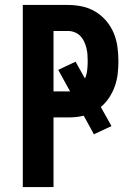

<svg xmlns="http://www.w3.org/2000/svg" viewBox="-20 -755 540 775"><path d="M72 0V-735H254Q283 -735 311.5 -729Q340 -723 365 -708Q390 -693 409 -670.5Q428 -648 439 -621.5Q450 -595 454 -566Q458 -537 458 -508Q458 -482 455 -456.5Q452 -431 443.5 -407Q435 -383 421 -361.5Q407 -340 387 -323L430 -246L359 -213L318 -288Q302 -284 286 -282.5Q270 -281 254 -281H196V0ZM196 -386H263L215 -473L285 -506L323 -438Q330 -454 332 -472Q334 -490 334 -508Q334 -522 333 -535.5Q332 -549 328.5 -562.5Q325 -576 319 -588.5Q313 -601 303.5 -610.5Q294 -620 281 -625Q268 -630 254 -630H196Z"/></svg>

Font: Iosevka SS18 Extrabold
Style: Regular
Weight: 800
Monospace: yes
Designer: Belleve Invis
Foundry: Belleve Invis
Version: Version 25.1.1; ttfautohint (v1.8.4)